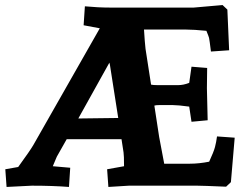

<svg xmlns="http://www.w3.org/2000/svg" viewBox="-20 -735 952 760"><path d="M717 -618H550Q553 -568 556 -542L578 -400Q586 -398 604 -398H685Q706 -398 729 -407L738 -471L800 -466Q799 -406 799 -386L802 -259L738 -253L729 -313Q685 -319 665 -319H609Q597 -319 591 -317L610 -193L630 -87H731Q768 -87 808 -95Q826 -134 831 -153Q836 -172 839 -195L909 -190L894 -14L875 4Q781 0 761 0H490L409 5L404 -65L471 -77Q471 -120 469 -132L461 -184H244L205 -115Q204 -114 202 -108Q199 -101 189 -77L258 -71L253 5Q189 0 106 0L6 5L1 -65L52 -74Q100 -140 112 -161L375 -623L311 -635L316 -710Q369 -705 416 -705H747L861 -715L880 -697L887 -536L815 -531Q809 -579 807.5 -585Q806 -591 797 -613Q747 -618 717 -618ZM290 -266 448 -268 415 -479 413 -487Z"/></svg>

Font: Andada SC
Style: Bold
Weight: 700
Designer: Carolina Giovagnoli
Foundry: Carolina Giovagnoli
Version: Version 1.003